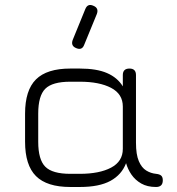

<svg xmlns="http://www.w3.org/2000/svg" viewBox="-20 -746 705 766"><path d="M284 -554Q261.5 -563 270 -586.5L320 -709Q329.5 -733.5 352.5 -723Q375 -714 366.5 -690.5L316 -567.5Q307.5 -544 284 -554ZM80 -180.5V-292.5Q80 -386 123.5 -429.2Q167 -472.5 260.5 -472.5H298.5Q365.5 -472.5 407 -454.5Q448.5 -436.5 470 -401.5V-446.5Q470 -472.5 496.5 -472.5Q522.5 -472.5 522.5 -446.5V-176.5Q522.5 -129.5 533.8 -103.2Q545 -77 563.2 -65.8Q581.5 -54.5 602.5 -52.5Q617 -51 623.2 -45.2Q629.5 -39.5 629.5 -26.5Q629.5 0 602.5 0Q567.5 0 543.2 -14Q519 -28 504.2 -49.8Q489.5 -71.5 483 -95Q465.5 -49 420.8 -24.5Q376 0 298.5 0H260.5Q167 0 123.5 -43.5Q80 -87 80 -180.5ZM132.5 -180.5Q132.5 -109 160.8 -80.8Q189 -52.5 260.5 -52.5H298.5Q376.5 -52.5 423.2 -77.2Q470 -102 470 -152V-321Q470 -371 423.2 -395.5Q376.5 -420 298.5 -420H260.5Q189 -420 160.8 -392Q132.5 -364 132.5 -292.5Z"/></svg>

Font: Jura Light
Style: Regular
Weight: 400
Version: Version 5.106